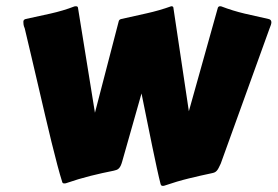

<svg xmlns="http://www.w3.org/2000/svg" viewBox="-20 -565 894 618"><path d="M362.3 -497.1Q363.8 -502.4 370.6 -503.9Q410.2 -512.7 451.7 -522Q493.2 -531.2 531.2 -544.9Q538.1 -544.9 538.1 -540L587.9 -207L681.2 -540Q683.1 -544.9 688.5 -544.9Q689.9 -544.9 690.4 -544.7Q690.9 -544.4 692.4 -544.4Q729 -530.3 767.6 -521.2Q806.2 -512.2 844.2 -503.9Q853.5 -502 853.5 -493.2Q853.5 -486.8 847.7 -473.6L690.4 -38.1Q686.5 -29.8 683.6 -24.2Q680.7 -18.6 677.7 -15.4Q674.8 -12.2 671.4 -10.5Q668 -8.8 663.1 -7.8Q626 0 587.9 9.3Q549.8 18.6 508.8 32.7Q507.8 32.7 507.3 33Q506.8 33.2 506.3 33.2H502.9Q500.5 33.2 499 31.5Q497.6 29.8 497.1 28.3Q491.7 7.3 484.9 -23.9Q478 -55.2 470.2 -93.3Q462.4 -131.3 453.6 -174.8Q444.8 -218.3 435.5 -264.2L373.5 -45.9Q371.1 -37.1 368.4 -31.5Q365.7 -25.9 362.3 -22.7Q358.9 -19.5 355 -18.1Q351.1 -16.6 346.2 -15.6Q309.1 -8.3 271 1.2Q232.9 10.7 191.9 24.9Q190.9 24.9 190.4 25.1Q189.9 25.4 189.5 25.4H186Q183.6 25.4 181.9 23.7Q180.2 22 180.2 20.5Q173.3 -1 164.6 -33.9Q155.8 -66.9 145.8 -107.7Q135.7 -148.4 125 -194.8Q114.3 -241.2 103 -289.1Q91.8 -336.9 80.8 -384Q69.8 -431.2 59.6 -473.6Q56.2 -481.4 55.7 -486.6Q55.2 -491.7 55.2 -495.1Q55.2 -502 63 -503.9Q101.1 -512.2 142.1 -521.2Q183.1 -530.3 219.7 -544.4Q221.2 -544.9 224.1 -544.9Q230.5 -544.9 231 -540L285.6 -202.1Z"/></svg>

Font: Carter One
Style: Regular
Weight: 400
Designer: vernon adams
Foundry: vernon adams
Version: Version 1.000